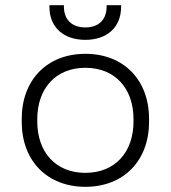

<svg xmlns="http://www.w3.org/2000/svg" viewBox="-20 -708 660 742"><path d="M310 14C458 14 556 -87 556 -237V-249C556 -399 458 -500 310 -500C162 -500 64 -399 64 -249V-237C64 -87 162 14 310 14ZM124 -239V-247C124 -367 196 -446 310 -446C424 -446 496 -367 496 -247V-239C496 -119 424 -40 310 -40C196 -40 124 -119 124 -239ZM171 -682C171 -600 228 -554 310 -554C391 -554 448 -600 448 -682V-688H392V-682C392 -635 364 -602 310 -602C255 -602 227 -635 227 -682V-688H171Z"/></svg>

Font: Meta Space Light
Style: Regular
Weight: 300
Designer: Meta Pool / Florian Karsten
Foundry: Meta Pool / Florian Karsten
Version: Version 2.000;Glyphs 3.1.1 (3137)